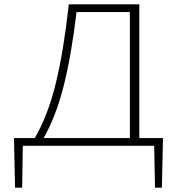

<svg xmlns="http://www.w3.org/2000/svg" viewBox="-20 -678 830 893"><path d="M738 -36 733 195H701L697 0H86L83 195H50L45 -36H142Q203 -141 239.5 -290.5Q276 -440 300 -658H628V-36ZM183 -36H584V-622H336Q312 -421 276.5 -279.5Q241 -138 183 -36Z"/></svg>

Font: EauTest Light
Style: Regular
Weight: 300
Designer: Christian Thalmann (Catharsis Fonts)
Version: Version 0.001;PS 000.001;hotconv 1.0.88;makeotf.lib2.5.64775